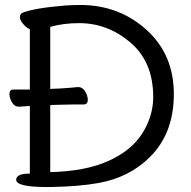

<svg xmlns="http://www.w3.org/2000/svg" viewBox="-20 -738 768 772"><path d="M182 -380 190 -381 218 -382Q254 -384 294 -388H295Q311 -388 322 -371Q333 -354 333 -336Q333 -318 316 -318H277Q249 -318 229 -317L190 -316L182 -315V-46Q322 -49 415 -90.5Q508 -132 552 -201.5Q596 -271 596 -348Q596 -489 504.5 -567Q413 -645 298 -645Q235 -645 182 -630ZM100 -378V-621Q89 -624 74.5 -640Q60 -656 60 -669Q60 -682 71 -687Q120 -706 244 -716Q277 -718 303 -718Q458 -718 568.5 -618.5Q679 -519 679 -360Q679 -201 582 -106Q500 -24 375 -2Q298 12 183 14H169Q45 14 45 -15Q45 -40 100 -40V-312Q91 -311 56 -309H55Q39 -309 28.5 -326Q18 -343 18 -360.5Q18 -378 35 -378Z"/></svg>

Font: ToneOZ-Pinyin-WenKai-Medium
Style: Medium
Weight: 700
Designer: Fontworks Inc.
Foundry: ToneOZ
Version: Version 0.240331